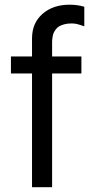

<svg xmlns="http://www.w3.org/2000/svg" viewBox="-20 -781 401 801"><path d="M278.4 -683.2Q261.7 -683.2 248.4 -679.7Q235.1 -676.1 226.9 -671.3Q218.8 -666.5 212.7 -658.4Q206.7 -650.2 203.8 -643.6Q201 -637.1 199.4 -627.5Q197.8 -617.9 197.6 -613.1Q197.4 -608.3 197.4 -600.9V-545.5H319.6V-474.4H197.4V0H113.6V-474.4H25.6V-545.5H113.6V-620.7Q113.6 -685 157.5 -723.2Q201.3 -761.4 269.9 -761.4Q303.3 -761.4 331.7 -752.8V-671.2Q310.7 -678.6 300.6 -680.9Q290.5 -683.2 278.4 -683.2Z"/></svg>

Font: TID UI
Style: Regular
Weight: 400
Designer: The TID Project Authors
Foundry: Bakken & Bæck
Version: Version 1.001;hotconv 1.0.109;makeotfexe 2.5.65596